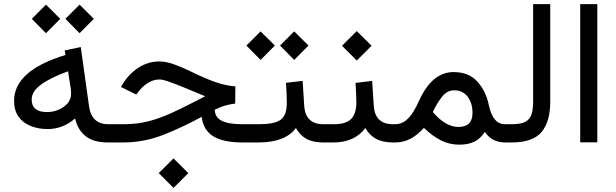

<svg xmlns="http://www.w3.org/2000/svg" viewBox="-20 -687 2973 926"><path d="M295.4 -596.2 363.8 -664.6 432.6 -596.2 363.8 -526.9ZM133.3 -596.2 201.7 -664.6 270.5 -596.2 201.7 -526.9ZM47.9 -201.2Q47.9 -272.9 108.9 -328.1Q169.9 -383.3 295.4 -421.9L292 -443.8L369.6 -460L409.7 -172.4Q415 -132.3 438.2 -110.1Q461.4 -87.9 501.5 -87.9H516.6V0H499.5Q431.6 0 393.3 -30Q355 -60.1 342.3 -115.7Q282.7 -64.5 210.4 -64.5Q166 -64.5 128.9 -78.9Q91.8 -93.3 69.8 -123.5Q47.9 -153.8 47.9 -201.2ZM308.1 -343.3Q221.7 -311.5 177.2 -278.6Q132.8 -245.6 132.8 -207Q132.8 -146.5 207.5 -146.5Q234.9 -146.5 261.2 -157.2Q287.6 -168 305.2 -187.7Q322.8 -207.5 322.8 -235.4Q322.8 -250 320.8 -263.2Z M745.6 147.9 816.9 77.1 888.2 147.9 816.9 219.2ZM1114.3 -187.5Q1094.7 -185.5 1070.3 -179Q1045.9 -172.4 1015.6 -157.7Q1017.1 -120.6 1050 -104.2Q1083 -87.9 1149.9 -87.9H1176.3V0H1147.9Q1058.1 0 1009.5 -29.1Q960.9 -58.1 952.6 -123.5Q860.8 -73.2 767.6 -36.6Q674.3 0 575.2 0H497.1V-87.9H576.7Q640.1 -87.9 694.8 -101.8Q749.5 -115.7 806.2 -141.6Q862.8 -167.5 931.6 -203.1L969.7 -223.1Q959 -226.6 942.4 -234.1Q925.8 -241.7 879.4 -260.3Q830.1 -280.3 797.9 -292Q765.6 -303.7 748.5 -303.7Q720.7 -303.7 694.6 -287.6Q668.5 -271.5 650.4 -248L637.2 -231L563.5 -267.6L570.8 -280.3Q601.6 -330.6 647.7 -360.6Q693.8 -390.6 749 -390.6Q779.8 -390.6 816.9 -377.7Q854 -364.7 897 -343.8Q972.7 -306.6 1022.9 -289.8Q1073.2 -272.9 1115.2 -270.5Z M1550.8 0H1539.1Q1488.3 0 1457 -17.8Q1425.8 -35.6 1407.2 -69.8Q1382.3 -35.2 1336.7 -17.6Q1291 0 1229.5 0H1156.7V-87.9H1230.5Q1303.2 -87.9 1333 -109.1Q1362.8 -130.4 1363.3 -189Q1363.3 -212.9 1362.1 -238.8Q1360.8 -264.6 1359.4 -287.6L1439.5 -296.9L1447.3 -176.3Q1453.1 -87.9 1540 -87.9H1550.8ZM1330.6 -467.3 1398.9 -535.6 1467.8 -467.3 1398.9 -397.9ZM1168.5 -467.3 1236.8 -535.6 1305.7 -467.3 1236.8 -397.9Z M1886.2 0H1874.5Q1825.2 0 1793 -17.8Q1760.7 -35.6 1742.2 -69.8Q1717.3 -35.6 1678.2 -17.8Q1639.2 0 1590.3 0H1531.2V-87.9H1590.3Q1648.9 -87.9 1673.8 -113.5Q1698.7 -139.2 1698.7 -193.8Q1698.7 -216.8 1697.3 -240.7Q1695.8 -264.6 1694.8 -287.1L1774.9 -296.9L1782.7 -176.8Q1788.6 -87.9 1875.5 -87.9H1886.2ZM1629.4 -466.3 1700.7 -537.1 1772 -466.3 1700.7 -395Z M2024.4 -70.3Q1994.1 -36.1 1960.2 -18.1Q1926.3 0 1887.2 0H1866.7V-87.9H1884.8Q1915 -87.9 1936.5 -105.2Q1958 -122.6 1973.6 -148.4Q1989.3 -174.3 2001 -200.7Q2063.5 -339.4 2167.5 -339.4Q2241.7 -339.4 2282.7 -293.2Q2323.7 -247.1 2337.4 -180.7Q2356.9 -87.9 2415.5 -87.9H2428.7V0H2415Q2385.7 0 2361.1 -12Q2336.4 -23.9 2318.4 -50.8Q2297.4 -18.1 2267.8 -3.7Q2238.3 10.7 2194.8 10.7Q2147.5 10.7 2106.9 -9.8Q2066.4 -30.3 2024.4 -70.3ZM2067.4 -146.5Q2099.6 -109.4 2130.4 -92Q2161.1 -74.7 2190.9 -74.7Q2258.8 -74.7 2258.8 -142.6Q2258.8 -190.4 2235.1 -220.9Q2211.4 -251.5 2169.9 -251.5Q2135.7 -251.5 2110.6 -218.8Q2085.4 -186 2067.4 -146.5Z M2409.2 0V-87.9H2448.7Q2492.7 -87.9 2514.6 -100.1Q2536.6 -112.3 2543.9 -136.5Q2551.3 -160.6 2551.3 -196.8V-667H2633.8V-197.3Q2633.8 -100.1 2591.6 -50Q2549.3 0 2448.2 0Z M2778.3 -667H2860.8V-0.5H2778.3Z"/></svg>

Font: Vazir WOL-UI
Style: Regular-WOL-UI
Weight: 400
Designer: Saber Rastikerdar
Foundry: Saber Rastikerdar
Version: Version 30.1.0